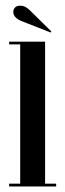

<svg xmlns="http://www.w3.org/2000/svg" viewBox="-20 -674 234 694"><path d="M13 0V-10H53V-513.5H13V-523.5H143V-10H183V0ZM163 -556.5 60 -597Q46.5 -602 37.2 -610.5Q28 -619 28 -631.5Q28 -640.5 34.5 -647Q41 -653.5 53 -653.5Q63 -653.5 70.8 -649.5Q78.5 -645.5 85.5 -639L165.5 -560.5Z"/></svg>

Font: Imbue 100pt Medium
Style: Regular
Weight: 500
Designer: Tyler Finck
Foundry: Etcetera Type Company
Version: Version 1.102; ttfautohint (v1.8.3)